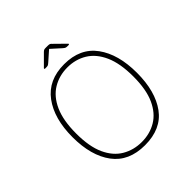

<svg xmlns="http://www.w3.org/2000/svg" viewBox="-190 -824 967 967"><g transform="rotate(-45 293.0 -340.5)"><path d="M294 -675 242 -629Q234 -622 230 -620.5Q226 -619 217 -619H210Q207 -619 206 -621Q205 -623 207 -625L264 -682Q269 -687 273 -689Q277 -691 285 -691H302Q310 -691 314.5 -689Q319 -687 323 -682L381 -625Q383 -623 381.5 -621Q380 -619 377 -619H370Q362 -619 357.5 -620.5Q353 -622 345 -629ZM293 10Q178 10 120.5 -67.5Q63 -145 63 -277Q63 -409 121.5 -488Q180 -567 293 -567Q407 -567 464.5 -488Q522 -409 522 -277Q522 -145 465.5 -67.5Q409 10 293 10ZM293 -13Q351 -13 397 -40.5Q443 -68 469.5 -126Q496 -184 496 -277Q496 -370 469.5 -429Q443 -488 397 -516Q351 -544 293 -544Q235 -544 188.5 -516Q142 -488 115.5 -429Q89 -370 89 -277Q89 -184 115.5 -126Q142 -68 188.5 -40.5Q235 -13 293 -13Z"/></g></svg>

Font: Zain ExtraLight
Style: Regular
Weight: 200
Designer: Zain,Boutros
Foundry: Mobile Telecommunications Company (Zain), 2024
Version: Version 1.51; ttfautohint (v1.8.4)